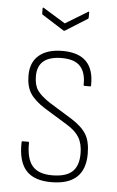

<svg xmlns="http://www.w3.org/2000/svg" viewBox="-49 -679 440 723"><g transform="rotate(5 170.5 -318.0)"><path d="M172 8Q106 8 76 -26.5Q46 -61 48 -132Q48 -136 52 -136H73Q76 -136 76 -132Q75 -73 98 -45.5Q121 -18 173 -18Q225 -18 249 -40Q273 -62 273 -109Q273 -145 259 -169Q245 -193 212 -213L124 -267Q85 -292 68.5 -318Q52 -344 52 -385Q52 -435 83.5 -461.5Q115 -488 172 -488Q293 -488 290 -368Q290 -364 287 -364H266Q262 -364 262 -369Q263 -414 241.5 -437.5Q220 -461 172 -461Q80 -461 80 -385Q80 -351 93.5 -331.5Q107 -312 140 -290L229 -235Q268 -210 284 -183Q300 -156 300 -110Q300 8 172 8ZM168 -565 86 -617Q83 -618 83 -623V-641Q83 -646 88 -643L171 -592L255 -643Q259 -646 259 -641V-623Q259 -618 257 -617L174 -565Q171 -563 168 -565Z"/></g></svg>

Font: Sofia Sans Cond ExtraLight
Style: Regular
Weight: 200
Width: 3
Designer: Botio Nikoltchev, Ani Petrova
Foundry: lettersoup
Version: Version 4.100; ttfautohint (v1.8.3)